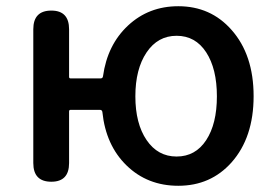

<svg xmlns="http://www.w3.org/2000/svg" viewBox="-20 -584 884 617"><path d="M553 13Q454 13 387 -52Q320 -117 309 -224Q308 -231 301 -231H207Q202 -231 202 -226V-60Q202 0 145 0Q87 0 87 -60V-490Q87 -550 145 -550Q202 -550 202 -490V-337Q202 -332 207 -332H303Q310 -332 311 -339Q325 -440 391.5 -502Q458 -564 553 -564Q657 -564 724 -488Q795 -408 795 -275Q795 -142 724 -62Q657 13 553 13ZM451 -134Q487 -81 547.5 -81Q608 -81 642.5 -133.5Q677 -186 677 -274.5Q677 -363 642.5 -416Q608 -469 547.5 -469Q487 -469 451 -415.5Q415 -362 415 -274.5Q415 -187 451 -134Z"/></svg>

Font: Resource Han Rounded TW Medium
Style: Regular
Weight: 500
Designer: Cyano Hao (round all glyphs); Ryoko NISHIZUKA 西塚涼子 (kana, bopomofo & ideographs); Paul D. Hunt (Latin, Greek & Cyrillic)
Foundry: Cyano Hao
Version: 0.990